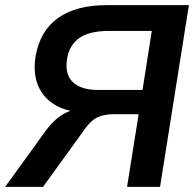

<svg xmlns="http://www.w3.org/2000/svg" viewBox="-33 -725 759 745"><path d="M-13 0 144 -217Q187 -276 240 -295Q165 -312 128.5 -367Q92 -422 105 -506Q122 -605 192 -655Q262 -705 380 -705H700L588 0H460L505 -282H411Q371 -282 345.5 -270Q320 -258 296 -224L134 0ZM348 -376H520L556 -605H390Q313 -605 274 -577Q235 -549 227 -495Q218 -437 249.5 -406.5Q281 -376 348 -376Z"/></svg>

Font: Mulish
Style: Bold Italic
Weight: 700
Italic angle: -9°
Designer: Vernon Adams
Foundry: Vernon Adams
Version: Version 3.603; ttfautohint (v1.8.3)